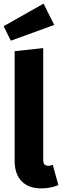

<svg xmlns="http://www.w3.org/2000/svg" viewBox="-24 -1025 343 1062"><path d="M-4 -880 36 -800 276 -887 217 -1005ZM203 17C238 17 270 11 299 -1L268 -113C260 -110 251 -108 242 -108C224 -108 215 -119 215 -141V-759L57 -742V-135C57 -38 111 17 203 17Z"/></svg>

Font: Fira Sans
Style: Bold
Weight: 700
Designer: Carrois Corporate & Edenspiekermann AG
Foundry: Carrois Corporate GbR & Edenspiekermann AG
Version: Version 4.203